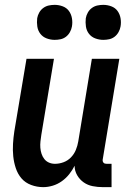

<svg xmlns="http://www.w3.org/2000/svg" viewBox="-20 -762 540 790"><path d="M439 8H403Q382 8 361.5 4Q341 0 324.5 -11.5Q308 -23 297.5 -41Q287 -59 287 -80Q278 -62 265 -45.5Q252 -29 234.5 -16.5Q217 -4 197 2Q177 8 158 8Q132 8 108 -1Q84 -10 68.5 -28Q53 -46 45 -70Q37 -94 34.5 -119Q32 -144 33.5 -170Q35 -196 39 -222L89 -520H202L150 -207Q148 -194 146.5 -180.5Q145 -167 146 -154Q147 -141 151 -129Q155 -117 162.5 -107.5Q170 -98 181.5 -93Q193 -88 206 -88Q224 -88 241.5 -94.5Q259 -101 272 -114.5Q285 -128 292 -145Q299 -162 302 -180L358 -520H471L403 -108Q402 -104 402.5 -100Q403 -96 405.5 -93Q408 -90 411.5 -89Q415 -88 419 -88H439ZM405 -598Q388 -598 372 -604Q356 -610 346 -623Q336 -636 333.5 -653Q331 -670 333 -687Q335 -699 341.5 -710.5Q348 -722 358.5 -729.5Q369 -737 381 -739.5Q393 -742 405 -742Q422 -742 438 -736Q454 -730 463.5 -717Q473 -704 476 -687Q479 -670 476 -653Q474 -641 467.5 -629.5Q461 -618 451 -610.5Q441 -603 429 -600.5Q417 -598 405 -598ZM205 -598Q188 -598 172 -604Q156 -610 146 -623Q136 -636 133.5 -653Q131 -670 133 -687Q135 -699 141.5 -710.5Q148 -722 158.5 -729.5Q169 -737 181 -739.5Q193 -742 205 -742Q222 -742 238 -736Q254 -730 263.5 -717Q273 -704 276 -687Q279 -670 276 -653Q274 -641 267.5 -629.5Q261 -618 251 -610.5Q241 -603 229 -600.5Q217 -598 205 -598Z"/></svg>

Font: Iosevka
Style: Bold Italic
Weight: 700
Italic angle: -9°
Monospace: yes
Designer: Belleve Invis
Foundry: Belleve Invis
Version: Version 32.5.0; ttfautohint (v1.8.4)